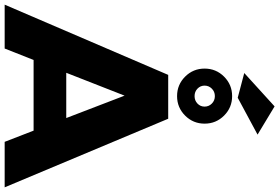

<svg xmlns="http://www.w3.org/2000/svg" viewBox="-212 -990 1197 823"><g transform="rotate(90 386.5 -578.5)"><path d="M552 -1084 394 -999 288 -1027 431 -1157ZM470.5 -773.5Q436 -739 387 -739Q338 -739 303.5 -773.5Q269 -808 269 -857Q269 -906 303.5 -940.5Q338 -975 387 -975Q436 -975 470.5 -940.5Q505 -906 505 -857Q505 -808 470.5 -773.5ZM419 -888Q406 -901 387 -901Q368 -901 355 -888Q342 -875 342 -857Q342 -839 355 -826.5Q368 -814 387 -814Q406 -814 419 -826.5Q432 -839 432 -857Q432 -875 419 -888ZM583 0 535 -124H232L183 0H-5L296 -701H484L778 0ZM287 -264H481L385 -514Z"/></g></svg>

Font: Montserrat arm
Style: Bold
Weight: 700
Designer: Julieta Ulanovsky
Foundry: Julieta Ulanovsky
Version: Version 6.000;PS 006.000;hotconv 1.0.88;makeotf.lib2.5.64775